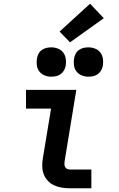

<svg xmlns="http://www.w3.org/2000/svg" viewBox="-20 -1014 640 1034"><path d="M357 0Q335 0 313 -3.5Q291 -7 271.5 -16Q252 -25 237.5 -40.5Q223 -56 215.5 -76Q208 -96 207.5 -118.5Q207 -141 211 -163L255 -429H120V-530H391L328 -146Q327 -138 327 -130Q327 -122 330.5 -115Q334 -108 341.5 -104.5Q349 -101 357 -101H472V0ZM456 -601Q437 -601 420 -608Q403 -615 392 -629Q381 -643 378.5 -661.5Q376 -680 379 -699Q381 -712 387.5 -724.5Q394 -737 405.5 -745Q417 -753 430 -756Q443 -759 456 -759Q475 -759 492.5 -752Q510 -745 520.5 -731Q531 -717 534 -698.5Q537 -680 534 -661Q532 -648 525 -635.5Q518 -623 507 -615Q496 -607 482.5 -604Q469 -601 456 -601ZM256 -601Q237 -601 220 -608Q203 -615 192 -629Q181 -643 178.5 -661.5Q176 -680 179 -699Q181 -712 187.5 -724.5Q194 -737 205.5 -745Q217 -753 230 -756Q243 -759 256 -759Q275 -759 292.5 -752Q310 -745 320.5 -731Q331 -717 334 -698.5Q337 -680 334 -661Q332 -648 325 -635.5Q318 -623 307 -615Q296 -607 282.5 -604Q269 -601 256 -601ZM357 -786 301 -844 465 -994 539 -916Z"/></svg>

Font: Iosevka Curly Extended
Style: Bold Italic
Weight: 700
Width: 7
Italic angle: -9°
Monospace: yes
Designer: Belleve Invis
Foundry: Belleve Invis
Version: Version 11.1.0; ttfautohint (v1.8.3)